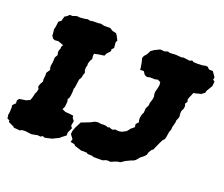

<svg xmlns="http://www.w3.org/2000/svg" viewBox="-160 -867 1253 1072"><g transform="rotate(20 466.5 -331.5)"><path d="M48 26 11 23 7 18 -25 3 -27 -7 -40 -13 -43 -35 -40 -52 -39 -79 -41 -92 -24 -109 -25 -126 -16 -138 23 -144 45 -154 51 -171 55 -186 57 -197 63 -208 67 -227 60 -239 66 -257 76 -275 74 -286 77 -309 76 -326 85 -340 91 -349 87 -363V-373L90 -392L91 -404L92 -424L102 -441L99 -455V-467L105 -481V-492L112 -504L79 -516L59 -514L47 -519L37 -534V-543L34 -571L38 -586L42 -618L57 -629L64 -656L77 -664L90 -676L105 -675L129 -683L147 -681L177 -684L192 -687L211 -683L215 -686L259 -687L268 -689L289 -684H327L344 -673L367 -668L376 -655L388 -631L382 -620L385 -587L373 -573L375 -564L356 -543L349 -528L315 -523L291 -518L289 -507L291 -487L283 -473L277 -454L278 -445L274 -430V-414L279 -401L275 -390L272 -377L270 -368L262 -355L259 -336L257 -321L255 -306L251 -295V-277L249 -257L246 -241L239 -230L242 -218L241 -200L239 -184L231 -167L252 -158L280 -156L300 -153L301 -141L313 -126L308 -97L317 -85L303 -54V-37L278 -18L271 -11L248 0L235 7L192 17L178 12L168 19L151 17L115 24L80 19L58 20ZM336 -11 341 -28 333 -39 323 -52 324 -69 333 -95 339 -106 352 -132 374 -140 381 -143 404 -152 424 -163 443 -166 462 -163 477 -164 489 -163 506 -158 510 -162 523 -157 534 -155 546 -161 555 -160 570 -159 586 -162 603 -171 606 -172 613 -178 626 -195 635 -202 645 -211 643 -229 657 -244 654 -253 653 -269 658 -292 664 -303 665 -316 666 -331 676 -350 677 -366 682 -381 685 -391 687 -406 684 -422V-436L689 -453L692 -467L694 -478L692 -496L674 -504L659 -500L630 -501L612 -497L597 -504L585 -522H563L562 -536L557 -565L551 -587L556 -601L570 -617L581 -639L599 -652L630 -667L656 -665L674 -671L687 -667L721 -669L757 -666L767 -669L805 -664L819 -670L829 -664L855 -663L879 -664L900 -668L912 -667L924 -655L947 -654L968 -624L965 -609L976 -602L973 -574L951 -537L949 -526L930 -512L907 -506L886 -501L881 -487L874 -472L869 -456L873 -445L864 -431L868 -414L866 -401L858 -384L857 -371L859 -351L856 -339L850 -327L849 -313L845 -297L841 -282L840 -266L834 -252L829 -219L825 -205L816 -196L806 -177L798 -159L791 -144L786 -131L774 -120L765 -105L760 -88L749 -76L732 -63L714 -42L705 -35L687 -28L670 -20L658 -14L639 -1L634 1L620 3L606 8L582 18L568 16L555 18L538 25H510H485L476 21L448 20L442 15L417 14L410 15L388 8L368 2L360 -6Z"/></g></svg>

Font: Winky Rough ExtraBold
Style: Italic
Weight: 800
Italic angle: -8.97852°
Designer: Simon Atzbach
Foundry: typofactur
Version: Version 1.206; ttfautohint (v1.8.4.7-5d5b)